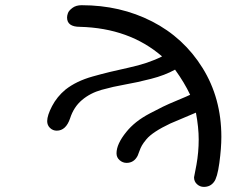

<svg xmlns="http://www.w3.org/2000/svg" viewBox="-20 -714 932 745"><path d="M163.1 -244.1Q163.1 -266.1 182.1 -302.5Q201.2 -338.9 233.9 -366.2Q275.9 -399.4 339.4 -417.2Q402.8 -435.1 479 -451.4Q555.2 -467.8 608.9 -495.1Q481.9 -605 290 -609.9Q240.2 -609.9 240.2 -646Q240.2 -653.8 243.7 -663.3Q247.1 -672.9 261 -683.3Q274.9 -693.8 296.9 -693.8Q446.8 -693.8 569.8 -630.9Q692.9 -567.9 765.9 -450.4Q838.9 -333 838.9 -183.1Q838.9 -139.2 831.1 -81.5Q823.2 -23.9 810.1 -7.8Q795.9 11.2 771 11.2Q755.9 11.2 744.4 0.7Q732.9 -9.8 732.9 -25.9L742.2 -74.2Q751 -123 751 -172.9Q751 -219.7 740.2 -276.9Q648.4 -237.8 641.1 -234.9Q606.9 -218.8 583.5 -203.4Q560.1 -188 548.1 -173.6Q536.1 -159.2 530.5 -149.2Q524.9 -139.2 520.5 -126.5Q516.1 -113.8 514.2 -109.9Q500 -82 471.2 -82Q456.1 -82 444.1 -92.5Q432.1 -103 432.1 -119.1Q432.1 -155.3 470.2 -202.1Q486.3 -222.2 508.5 -240Q530.8 -257.8 561.3 -273.9Q591.8 -290 612.3 -300Q632.8 -310.1 669.9 -325.4Q707 -340.8 717.8 -346.2Q695.8 -393.1 659.2 -443.8Q620.1 -421.9 565.7 -408Q511.2 -394 465.1 -386Q418.9 -377.9 374.5 -365.5Q330.1 -353 298.1 -325.9Q266.1 -298.8 252 -254.9Q235.8 -207 200.2 -207Q185.1 -207 174.1 -217.5Q163.1 -228 163.1 -244.1Z"/></svg>

Font: CMU Concrete
Style: BoldItalic
Weight: 700
Italic angle: -14.04°
Version: Version 0.7.0